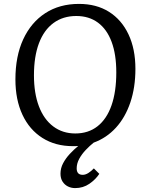

<svg xmlns="http://www.w3.org/2000/svg" viewBox="-20 -735 755 984"><path d="M365 229Q345 229 328 220.5Q311 212 300.5 195.5Q290 179 290 155Q290 127 303.5 101.5Q317 76 338 53.5Q359 31 381 13Q374 14 367.5 14Q361 14 353 14Q264 14 197.5 -28Q131 -70 95 -147Q59 -224 59 -328Q59 -447 99 -533.5Q139 -620 212 -667.5Q285 -715 385 -715Q474 -715 538.5 -674.5Q603 -634 638.5 -559Q674 -484 674 -382Q674 -287 648 -210Q622 -133 574 -80.5Q526 -28 460 -4Q440 12 419.5 33.5Q399 55 386 79Q373 103 373 128Q373 144 380.5 152.5Q388 161 404 161Q418 161 433 151.5Q448 142 461 128L489 156Q470 185 438 207Q406 229 365 229ZM366 -51Q433 -51 480 -88Q527 -125 551.5 -195Q576 -265 576 -364Q576 -456 552 -520.5Q528 -585 482 -619Q436 -653 371 -653Q303 -653 254 -617Q205 -581 179.5 -513Q154 -445 154 -349Q154 -257 179.5 -190Q205 -123 253 -87Q301 -51 366 -51Z"/></svg>

Font: Literata
Style: Italic
Weight: 400
Italic angle: -2°
Designer: Latin by Veronika Burian and Jose Scaglione. Greek by Irene Vlachou. Cyrillic by Vera Evstafieva
Foundry: TypeTogether
Version: Version 3.103;gftools[0.9.29]